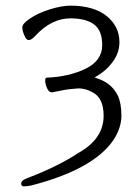

<svg xmlns="http://www.w3.org/2000/svg" viewBox="-20 -502 496 680"><path d="M64 158Q55 158 55 148Q55 136 79 128Q188 86 257 40Q347 -10 347 -92Q347 -155 308 -175Q283 -189 258 -189L236 -187Q216 -186 165 -175H164Q153 -175 147 -189Q140 -204 140 -217Q140 -227 146 -227Q223 -230 282 -258Q342 -287 342 -342Q342 -396 311 -417Q282 -437 230 -437Q162 -437 105 -375Q91 -360 82 -360Q73 -360 67 -375Q59 -392 59 -406Q59 -418 87 -437Q117 -457 158.5 -469.5Q200 -482 229 -482Q312 -482 358 -445Q403 -408 403 -353Q403 -313 377 -280Q356 -252 324 -233L315 -228L325 -224Q375 -208 397 -164Q410 -137 410 -92Q410 -49 381 -5Q309 99 90 155Q77 158 64 158ZM256 40Q257 40 257 40Z"/></svg>

Font: LXGW WenKai TC Light
Style: Regular
Weight: 300
Designer: LXGW / Fontworks Inc.
Foundry: LXGW / Fontworks Inc.
Version: Version 1.330